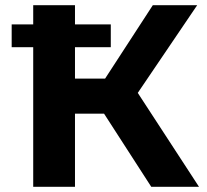

<svg xmlns="http://www.w3.org/2000/svg" viewBox="-20 -720 798 740"><path d="M381 -282H269V0H108V-538H25V-626H108V-700H269V-626H407V-538H269V-417H385L569 -700H740L511 -362L747 0H563Z"/></svg>

Font: APTA Sans Regular
Style: Bold Italic
Weight: 700
Version: Version 7.200